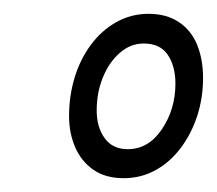

<svg xmlns="http://www.w3.org/2000/svg" viewBox="-20 -744 314 278"><path d="M159 -486Q133 -486 115.5 -498Q98 -510 89 -530.5Q80 -551 80 -576Q80 -605 88 -631.5Q96 -658 111.5 -679Q127 -700 148.5 -712Q170 -724 195 -724Q221 -724 239 -712Q257 -700 265.5 -679Q274 -658 274 -631Q274 -602 265.5 -576Q257 -550 241.5 -529.5Q226 -509 205 -497.5Q184 -486 159 -486ZM165 -528Q195 -528 214.5 -557Q234 -586 234 -623Q234 -648 223 -664.5Q212 -681 188 -681Q169 -681 153.5 -667.5Q138 -654 129 -632Q120 -610 120 -584Q120 -560 131.5 -544Q143 -528 165 -528Z"/></svg>

Font: Georama ExtraCondensed Thin Light
Style: Italic
Weight: 300
Italic angle: -9°
Version: Version 1.001